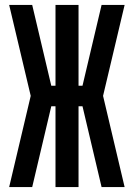

<svg xmlns="http://www.w3.org/2000/svg" viewBox="-20 -755 540 775"><path d="M17 0H110L187 -326H204V0H297V-326H313L390 0H483L396 -368L483 -735H390L313 -409H297V-735H204V-409H187L110 -735H17L104 -368Z"/></svg>

Font: Iosevka SS08 Medium
Style: Regular
Weight: 500
Monospace: yes
Designer: Belleve Invis
Foundry: Belleve Invis
Version: Version 3.4.3; ttfautohint (v1.8.3)